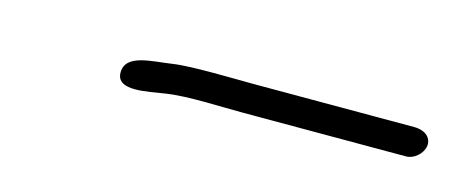

<svg xmlns="http://www.w3.org/2000/svg" viewBox="-22 -379 452 189"><g transform="rotate(15 204.0 -284.0)"><path d="M391.8 -302H224.8C204.5 -302 160.2 -303.4 141.4 -300.5C121.5 -297.4 94 -298.2 94.2 -279C94.3 -260.2 124.7 -267.9 143.2 -270.6C165 -273.8 197 -272 220.1 -272H387.1C395 -272 403.2 -279.1 404.5 -287C405.7 -294.9 399.8 -302 387.1 -302Z"/></g></svg>

Font: MewTooHand
Style: Ita
Weight: 400
Designer: Mew Too, Robert Jablonski
Version: Version 0.77